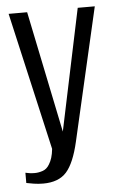

<svg xmlns="http://www.w3.org/2000/svg" viewBox="-47 -625 413 669"><g transform="rotate(-5 159.5 -291.0)"><path d="M77.3 8.6Q60.4 8.6 44.7 6.1Q29 3.6 18.6 1.4V-34.4Q24.4 -32.8 32.8 -31.7Q41.2 -30.5 51.2 -30.5Q64.3 -30.5 78.7 -35.3Q93.2 -40 102.4 -55.6Q108.8 -65.6 112.7 -78.3Q116.7 -91 118.6 -109.1L8.6 -591H73.4L161.4 -164H160.6L250.3 -591H310L203.3 -126.7Q186.4 -53.2 159 -22.3Q131.5 8.6 77.3 8.6Z"/></g></svg>

Font: Alumni Sans Thin
Style: Regular
Weight: 100
Designer: Robert E. Leuschke
Foundry: Robert E. Leuschke
Version: Version 1.018